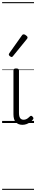

<svg xmlns="http://www.w3.org/2000/svg" viewBox="-20 -1161 341 1812"><path d="M192 17Q171 17 155.5 10.5Q140 4 129 -8Q118 -20 112.5 -38.5Q107 -57 107 -82V-496Q107 -506 113 -510.5Q119 -515 132 -515Q146 -515 152.5 -510.5Q159 -506 159 -496V-94Q159 -74 163.5 -60Q168 -46 177.5 -38.5Q187 -31 202 -31Q213 -31 223 -34.5Q233 -38 243 -45.5Q253 -53 263 -63Q269 -69 275.5 -68Q282 -67 288 -59Q293 -54 295 -48Q297 -42 292 -35Q281 -20 264.5 -8Q248 4 229.5 10.5Q211 17 192 17ZM90 -623Q83 -623 73 -631Q63 -639 63 -647Q63 -649 64.5 -651.5Q66 -654 68 -659L187 -827Q191 -833 194.5 -835Q198 -837 204 -837Q210 -837 218.5 -832Q227 -827 233.5 -820.5Q240 -814 240 -807Q240 -803 238.5 -800Q237 -797 234 -793L103 -632Q97 -623 90 -623ZM0 621H301V631H0ZM0 -20H301V0H0ZM0 -505H301V-500H0ZM0 -1141H301V-1131H0Z"/></svg>

Font: Playwrite BR Guides
Style: Regular
Weight: 400
Designer: Veronika Burian, José Scaglione
Foundry: TypeTogether
Version: Version 1.003